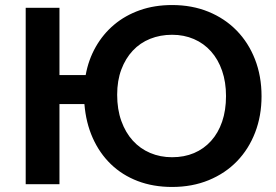

<svg xmlns="http://www.w3.org/2000/svg" viewBox="-20 -731 1096 762"><path d="M216 -433H320Q331 -494 360 -545Q389 -596 433 -633Q477 -670 535 -690.5Q593 -711 663 -711Q742 -711 807 -684.5Q872 -658 919 -610Q966 -562 992 -495.5Q1018 -429 1018 -349Q1018 -271 992.5 -205Q967 -139 920.5 -91Q874 -43 808.5 -16Q743 11 663 11Q588 11 526.5 -12.5Q465 -36 420 -79.5Q375 -123 348 -183.5Q321 -244 315 -318H216V0H82V-700H216ZM663 -107Q711 -107 750 -123.5Q789 -140 817.5 -171.5Q846 -203 861.5 -248Q877 -293 877 -350Q877 -405 861.5 -450Q846 -495 817.5 -527Q789 -559 749.5 -576Q710 -593 663 -593Q616 -593 576 -577Q536 -561 507 -530Q478 -499 461.5 -455Q445 -411 445 -355Q445 -297 461.5 -251Q478 -205 507 -173Q536 -141 576 -124Q616 -107 663 -107Z"/></svg>

Font: Tilda Sans Bold
Style: Regular
Weight: 700
Designer: ParaType Ltd
Foundry: ParaType Ltd
Version: Version 1.009